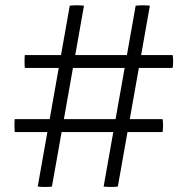

<svg xmlns="http://www.w3.org/2000/svg" viewBox="-20 -722 727 743"><path d="M305 -700 181 0Q154 3 126 0L250 -700Q278 -703 305 -700ZM560 -700 436 0Q409 3 381 0L505 -700Q533 -703 560 -700ZM648 -509Q650 -500 650 -484.5Q650 -469 648 -459H76Q75 -469 75 -484.5Q75 -500 76 -509ZM609 -261Q611 -252 611 -236.5Q611 -221 609 -211H37Q36 -221 36 -236.5Q36 -252 37 -261Z"/></svg>

Font: Poltawski Nowy
Style: Bold
Weight: 700
Designer: Adam Pótawski, Mateusz Machalski, Borys Kosmynka, Ania Wieluska
Foundry: Capitalics.wtf
Version: Version 1.001;gftools[0.9.25]